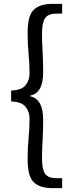

<svg xmlns="http://www.w3.org/2000/svg" viewBox="-20 -811 378 1001"><path d="M255 170Q188 170 156 139Q124 108 124 21Q124 -41 129 -91Q134 -139 134 -194Q134 -227 114 -253.5Q94 -280 38 -282V-339Q94 -341 114 -367.5Q134 -394 134 -426Q134 -482 129 -530Q124 -580 124 -642Q124 -729 156 -760Q188 -791 255 -791H304V-740H275Q230 -740 214.5 -715.5Q199 -691 199 -637Q199 -588 202 -542Q205 -494 205 -434Q205 -326 138 -313V-309Q205 -294 205 -187Q205 -128 202 -80Q199 -34 199 16Q199 70 214.5 94Q230 118 275 118H304V170Z"/></svg>

Font: Noto Sans CJK KR Regular (TTF)
Style: Regular
Weight: 400
Designer: Ryoko NISHIZUKA 西塚涼子 (kana & ideographs); Paul D. Hunt (Latin, Greek & Cyrillic); Wenlong ZHANG 张文龙 (bopomofo); Sandoll 
Foundry: Adobe Systems Incorporated
Version: Version 1.004;PS 1.004;hotconv 1.0.82;makeotf.lib2.5.63406